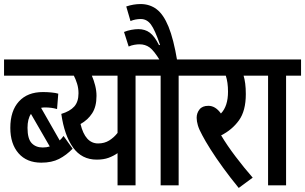

<svg xmlns="http://www.w3.org/2000/svg" viewBox="-20 -916 1508 949"><path d="M0 -622H303V-542H0ZM339 -181Q308 -149 272 -130.5Q236 -112 184 -112Q112 -112 71.5 -158.5Q31 -205 31 -284Q31 -368 73.5 -414.5Q116 -461 192 -461Q213 -461 234 -459Q255 -457 268 -453L262 -377Q235 -385 202 -385Q192 -385 183 -383L275 -222Q285 -231 294 -244ZM116 -284Q116 -230 136.5 -208.5Q157 -187 191 -187Q210 -187 226 -192L133 -353Q116 -328 116 -284Z M724 -622V-542H650V0H561V-159Q541 -145 516.5 -136Q492 -127 458 -127Q384 -127 341 -187Q298 -247 283 -353Q326 -366 347 -389.5Q368 -413 368 -455Q368 -480 361 -502.5Q354 -525 345 -542H258V-622ZM378 -303Q401 -207 465 -207Q496 -207 519.5 -221.5Q543 -236 561 -259V-542H434Q444 -519 450.5 -493Q457 -467 457 -442Q457 -389 435.5 -356Q414 -323 378 -303Z M863 -542V0H774V-542H712V-622H937V-542ZM772 -615Q741 -666 719.5 -681.5Q698 -697 670 -697Q658 -697 643.5 -694.5Q629 -692 616 -686L593 -758Q610 -765 629 -768.5Q648 -772 664 -772Q697 -772 720.5 -754.5Q744 -737 766 -693L771 -694Q746 -768 726 -795Q706 -822 676 -822Q649 -822 625 -812L604 -884Q622 -890 639.5 -893Q657 -896 675 -896Q720 -896 754 -870.5Q788 -845 813 -784Q838 -723 856 -615Z M1229 -38 1160 13Q1119 -37 1083 -86.5Q1047 -136 1020.5 -178Q994 -220 980 -247Q964 -276 958 -296.5Q952 -317 952 -334Q952 -357 966 -375Q980 -393 1010 -393Q1045 -393 1072 -355Q1107 -391 1107 -463Q1107 -509 1096 -542H925V-622H1255V-542H1184Q1189 -526 1192 -503Q1195 -480 1195 -451Q1195 -368 1161 -321Q1127 -274 1073 -247Q1102 -198 1144.5 -142Q1187 -86 1229 -38Z M1394 -542V0H1305V-542H1243V-622H1468V-542Z"/></svg>

Font: Noto Sans ExtraCondensed Medium
Style: Regular
Weight: 500
Width: 2
Designer: Monotype Design Team
Foundry: Monotype Imaging Inc.
Version: Version 2.013; ttfautohint (v1.8.4.7-5d5b)